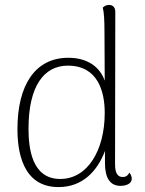

<svg xmlns="http://www.w3.org/2000/svg" viewBox="-20 -749 590 781"><path d="M506 -47C499 -31 487 -29 479 -29C460 -29 448 -43 448 -80L449 -701C449 -719 439 -729 423 -729C411 -729 403 -723 398 -718C403 -700 405 -668 405 -615L406 -421C385 -480 332 -514 258 -514C123 -514 51 -403 51 -224C51 -138 69 12 218 12C316 12 376 -53 407 -135V-85C407 -25 428 7 470 7C497 7 516 -4 516 -22C516 -30 513 -38 506 -47ZM225 -21C109 -21 96 -147 96 -226C96 -399 159 -482 256 -482C378 -482 406 -377 406 -290C406 -137 336 -21 225 -21Z"/></svg>

Font: Arima Koshi ExtraLight
Style: Regular
Weight: 275
Designer: Joana Correia and Natanael Gama
Foundry: NDISCOVER
Version: Version 1.019;PS 001.019;hotconv 1.0.88;makeotf.lib2.5.64775